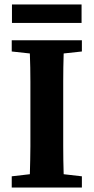

<svg xmlns="http://www.w3.org/2000/svg" viewBox="-20 -834 416 854"><path d="M261.2 -471.7V-184.6Q261.2 -122.1 263.2 -59.1L344.2 -49.8V0H32.2V-49.8L112.8 -59.1Q114.7 -121.1 115.2 -183.6V-470.7Q115.2 -533.2 112.8 -596.2L32.2 -605V-654.8H344.2V-605L263.2 -596.2Q261.2 -534.2 261.2 -471.7ZM33.2 -814H342.8V-731.9H33.2Z"/></svg>

Font: SourceSerifPro-Bold
Style: Bold
Weight: 700
Designer: Frank Grießhammer
Foundry: Adobe Systems Incorporated
Version: Version 1.014;PS Version 1.0;hotconv 1.0.73;makeotf.lib2.5.5